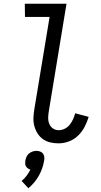

<svg xmlns="http://www.w3.org/2000/svg" viewBox="-20 -755 540 1022"><path d="M292 8Q269 8 247.5 3Q226 -2 208.5 -14.5Q191 -27 179.5 -45.5Q168 -64 162.5 -85Q157 -106 158 -129Q159 -152 163 -175L244 -665H113L112 -735H334L240 -164Q237 -147 236.5 -129.5Q236 -112 242 -96.5Q248 -81 261.5 -71.5Q275 -62 293 -62Q309 -62 325 -70Q341 -78 351.5 -91.5Q362 -105 369 -120.5Q376 -136 380 -152L452 -133Q444 -106 430.5 -80Q417 -54 396 -33.5Q375 -13 347.5 -2.5Q320 8 292 8ZM131 247 95 208Q110 196 121.5 180.5Q133 165 142 148Q135 146 128.5 141.5Q122 137 118 130Q114 123 114 115Q114 107 115 99Q117 89 121.5 79Q126 69 134.5 62Q143 55 153.5 51.5Q164 48 174 48Q184 48 193.5 51.5Q203 55 208.5 62Q214 69 215.5 79Q217 89 215 99Q212 119 205 139.5Q198 160 187.5 179Q177 198 162.5 215.5Q148 233 131 247Z"/></svg>

Font: Iosevka Curly Slab
Style: Italic
Weight: 400
Italic angle: -9°
Monospace: yes
Designer: Belleve Invis
Foundry: Belleve Invis
Version: Version 22.1.2; ttfautohint (v1.8.4)